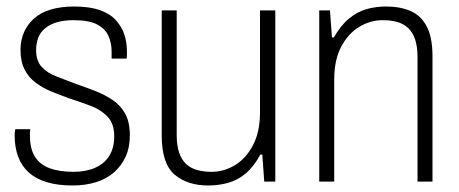

<svg xmlns="http://www.w3.org/2000/svg" viewBox="-20 -558 1411 590"><path d="M203 12Q158 12 124.5 2Q91 -8 69 -27.5Q47 -47 36 -76Q25 -105 25 -142Q25 -147 25.5 -152Q26 -157 27 -161H73Q72 -155 72 -150.5Q72 -146 72 -141Q72 -100 88 -75.5Q104 -51 134 -40.5Q164 -30 206 -30Q244 -30 272.5 -42.5Q301 -55 316 -79.5Q331 -104 331 -139Q331 -178 310.5 -199.5Q290 -221 258 -233Q226 -245 192 -256Q164 -266 137.5 -277Q111 -288 89.5 -304Q68 -320 55.5 -344.5Q43 -369 43 -405Q43 -435 54 -459.5Q65 -484 85.5 -502Q106 -520 137 -529Q168 -538 208 -538Q255 -538 286.5 -527Q318 -516 336 -496Q354 -476 362 -452Q370 -428 370 -400Q370 -396 370 -390Q370 -384 369 -378H323V-400Q323 -425 313.5 -447Q304 -469 279 -482.5Q254 -496 206 -496Q176 -496 154.5 -489.5Q133 -483 118.5 -471Q104 -459 97.5 -442Q91 -425 91 -404Q91 -371 108 -352.5Q125 -334 152.5 -323.5Q180 -313 211 -301Q240 -291 270 -279.5Q300 -268 325 -251.5Q350 -235 364.5 -209Q379 -183 379 -142Q379 -105 366 -76.5Q353 -48 330 -28Q307 -8 274.5 2Q242 12 203 12Z M620 12Q556 12 516.5 -21.5Q477 -55 477 -141V-526H523V-143Q523 -111 530.5 -89Q538 -67 552 -54Q566 -41 586 -35.5Q606 -30 630 -30Q668 -30 702 -50.5Q736 -71 757.5 -112Q779 -153 779 -213V-526H826V0H792L786 -83H780Q760 -46 735 -25Q710 -4 680.5 4Q651 12 620 12Z M961 0V-526H994L1000 -443H1006Q1027 -480 1052.5 -501Q1078 -522 1106.5 -530Q1135 -538 1166 -538Q1210 -538 1242 -524Q1274 -510 1291.5 -476.5Q1309 -443 1309 -385V0H1263V-383Q1263 -415 1255.5 -437Q1248 -459 1234 -472Q1220 -485 1200.5 -490.5Q1181 -496 1156 -496Q1118 -496 1084 -475.5Q1050 -455 1028.5 -414.5Q1007 -374 1007 -313V0Z"/></svg>

Font: Archivo SemiCondensed Thin
Style: Regular
Weight: 250
Width: 4
Designer: Hector Gatti
Foundry: Omnibus-Type
Version: Version 2.001